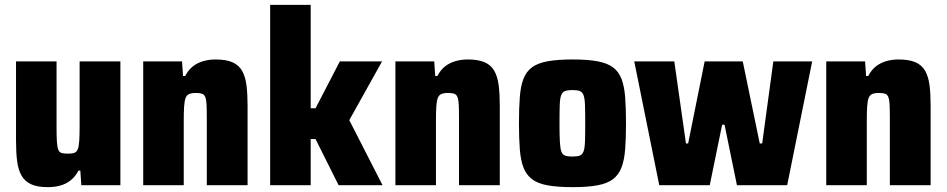

<svg xmlns="http://www.w3.org/2000/svg" viewBox="-20 -763 3900 791"><path d="M177 8Q134 8 108 -4Q82 -16 68.5 -40Q55 -64 50.5 -99.5Q46 -135 46 -183V-510H213V-237Q213 -199 214.5 -177.5Q216 -156 220.5 -145.5Q225 -135 234.5 -132.5Q244 -130 260 -130Q277 -130 286.5 -133.5Q296 -137 300.5 -148.5Q305 -160 306.5 -183.5Q308 -207 308 -246V-510H476V0H315L311 -60H303Q290 -35 271 -20Q252 -5 228.5 1.5Q205 8 177 8Z M570 0V-510H730L734 -450H743Q756 -475 774.5 -489.5Q793 -504 817 -511Q841 -518 868 -518Q911 -518 937.5 -506.5Q964 -495 977.5 -471Q991 -447 995.5 -411.5Q1000 -376 1000 -327V0H832V-273Q832 -311 831 -332Q830 -353 825.5 -363.5Q821 -374 812 -377Q803 -380 787 -380Q769 -380 759 -375.5Q749 -371 744.5 -359Q740 -347 738.5 -324Q737 -301 737 -264V0Z M1093 0V-743H1260V-317H1280L1380 -510H1554L1419 -268L1556 0H1375L1280 -190H1260V0Z M1609 0V-510H1769L1773 -450H1782Q1795 -475 1813.5 -489.5Q1832 -504 1856 -511Q1880 -518 1907 -518Q1950 -518 1976.5 -506.5Q2003 -495 2016.5 -471Q2030 -447 2034.5 -411.5Q2039 -376 2039 -327V0H1871V-273Q1871 -311 1870 -332Q1869 -353 1864.5 -363.5Q1860 -374 1851 -377Q1842 -380 1826 -380Q1808 -380 1798 -375.5Q1788 -371 1783.5 -359Q1779 -347 1777.5 -324Q1776 -301 1776 -264V0Z M2339 8Q2277 8 2236 0.5Q2195 -7 2171.5 -25Q2148 -43 2136.5 -73Q2125 -103 2121.5 -148Q2118 -193 2118 -255Q2118 -318 2121.5 -363Q2125 -408 2136.5 -438Q2148 -468 2171.5 -485.5Q2195 -503 2236 -510.5Q2277 -518 2339 -518Q2401 -518 2441.5 -510.5Q2482 -503 2505.5 -485.5Q2529 -468 2540.5 -438Q2552 -408 2555.5 -363Q2559 -318 2559 -255Q2559 -193 2555.5 -148Q2552 -103 2540.5 -73Q2529 -43 2505.5 -25Q2482 -7 2441.5 0.5Q2401 8 2339 8ZM2338 -118Q2358 -118 2368.5 -122Q2379 -126 2384 -139Q2389 -152 2390 -180Q2391 -208 2391 -255Q2391 -303 2390 -330.5Q2389 -358 2384 -371Q2379 -384 2368.5 -388Q2358 -392 2338 -392Q2319 -392 2308 -388Q2297 -384 2292 -371Q2287 -358 2286 -330.5Q2285 -303 2285 -255Q2285 -208 2286.5 -180Q2288 -152 2292.5 -139Q2297 -126 2308 -122Q2319 -118 2338 -118Z M2696 0 2593 -510H2758L2806 -172H2815L2883 -510H3040L3110 -172H3120L3166 -510H3326L3223 0H3016L2965 -249H2955L2904 0Z M3384 0V-510H3544L3548 -450H3557Q3570 -475 3588.5 -489.5Q3607 -504 3631 -511Q3655 -518 3682 -518Q3725 -518 3751.5 -506.5Q3778 -495 3791.5 -471Q3805 -447 3809.5 -411.5Q3814 -376 3814 -327V0H3646V-273Q3646 -311 3645 -332Q3644 -353 3639.5 -363.5Q3635 -374 3626 -377Q3617 -380 3601 -380Q3583 -380 3573 -375.5Q3563 -371 3558.5 -359Q3554 -347 3552.5 -324Q3551 -301 3551 -264V0Z"/></svg>

Font: Saira SemiCondensed ExtraBold
Style: Regular
Weight: 800
Width: 4
Designer: Hector Gatti with collaboration of the Omnibus-Type team
Foundry: Omnibus-Type
Version: Version 1.101